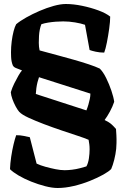

<svg xmlns="http://www.w3.org/2000/svg" viewBox="-20 -740 631 960"><path d="M268 200Q241 200 206 191Q171 182 136 168Q101 154 73 137.5Q45 121 30 106Q31 77 36 43.5Q41 10 48 -19Q55 -48 61 -64Q82 -64 98 -60.5Q114 -57 129 -54L163 78Q182 87 207.5 94Q233 101 258 106Q283 111 303 111Q320 111 340.5 108.5Q361 106 380 101Q399 96 412 92Q421 76 424.5 52Q428 28 428 7Q428 -8 426.5 -18.5Q425 -29 423 -41Q405 -49 368.5 -61Q332 -73 287.5 -88Q243 -103 199.5 -119.5Q156 -136 122.5 -151.5Q89 -167 76 -181Q68 -190 58.5 -207.5Q49 -225 42 -244.5Q35 -264 34 -279Q41 -302 51.5 -323Q62 -344 72 -361.5Q82 -379 90 -388Q70 -396 59.5 -400Q49 -404 44 -413Q40 -423 38 -433.5Q36 -444 35.5 -456Q35 -468 35 -479Q35 -505 38.5 -533Q42 -561 48 -584Q54 -607 61 -619Q80 -635 111 -652.5Q142 -670 178 -685.5Q214 -701 248.5 -710.5Q283 -720 309 -720Q347 -720 390.5 -711Q434 -702 472 -688Q510 -674 531 -657Q531 -633 526 -597Q521 -561 514.5 -528Q508 -495 501 -477Q479 -477 458.5 -481.5Q438 -486 428 -490L405 -616Q385 -623 355 -628Q325 -633 296 -633Q278 -633 258.5 -631.5Q239 -630 220.5 -627Q202 -624 187 -619Q182 -607 179 -592Q176 -577 175 -560.5Q174 -544 174 -526Q174 -515 175 -506.5Q176 -498 178 -488Q185 -486 211 -479Q237 -472 274 -462Q311 -452 350 -441Q389 -430 423.5 -418.5Q458 -407 479 -397Q496 -380 511 -349.5Q526 -319 537 -286.5Q548 -254 551 -231Q543 -207 529.5 -182Q516 -157 503 -140Q526 -129 538.5 -117.5Q551 -106 560 -95Q561 -83 562 -63.5Q563 -44 562.5 -25Q562 -6 561 4Q558 32 551 59.5Q544 87 536 105Q525 117 496.5 133Q468 149 429.5 164.5Q391 180 348.5 190Q306 200 268 200ZM412 -188Q418 -203 422 -217Q426 -231 429 -245Q432 -259 432 -272L175 -354Q171 -343 167.5 -329Q164 -315 162 -300.5Q160 -286 159 -270Z"/></svg>

Font: Texturina Medium 12pt ExtraBold
Style: Regular
Weight: 800
Version: Version 1.002